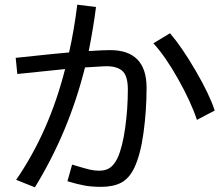

<svg xmlns="http://www.w3.org/2000/svg" viewBox="-20 -791 937 820"><path d="M308 -82Q345 -71 364 -66.5Q383 -62 404 -62Q431 -62 449 -74Q467 -86 482 -116Q503 -162 514.5 -244Q526 -326 526 -409Q526 -469 501 -489.5Q476 -510 426 -508L343 -503Q274 -227 129 9L49 -23Q190 -228 258 -496L54 -475L47 -544L76 -547Q235 -564 275 -567Q296 -659 310 -771L390 -761Q380 -680 359 -573Q423 -577 450 -577Q606 -577 606 -416Q606 -320 593 -224.5Q580 -129 553 -73Q531 -28 497 -10.5Q463 7 412 7Q372 7 341.5 1.5Q311 -4 268 -17L288 -88ZM635 -606 706 -649Q756 -591 815 -490Q874 -389 897 -319L821 -279Q796 -355 741 -453Q686 -551 635 -606Z"/></svg>

Font: Kakao Big Sans
Style: Regular
Weight: 400
Designer: Park Young-rak; Lee Sang-min; Kim Jung-jin; Min Bon; Park Min-gyu;
Foundry: Kakao Corporation
Version: Version 2.003